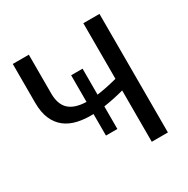

<svg xmlns="http://www.w3.org/2000/svg" viewBox="-162 -861 985 1005"><g transform="rotate(-30 330.5 -358.0)"><path d="M570 -716.5V0H472.5V-310Q409 -293 350 -284.5V-148H281V-278Q229.5 -276.5 186.2 -286.2Q143 -296 112 -320Q81 -344 63.5 -383.8Q46 -423.5 46 -482.5V-716.5H143V-482Q143 -416.5 177 -385Q211 -353.5 281 -351.5V-512.5H350V-355.5Q377 -359 407.5 -365.2Q438 -371.5 472.5 -380.5V-716.5Z"/></g></svg>

Font: Lato
Style: Regular
Weight: 400
Designer: Lukasz Dziedzic with Adam Twardoch and Botio Nikoltchev
Foundry: tyPoland Lukasz Dziedzic
Version: Version 2.015; 2015-08-06; http://www.latofonts.com/